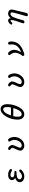

<svg xmlns="http://www.w3.org/2000/svg" viewBox="2552 -3314 897 6040"><g transform="rotate(-90 3000.0 -294.5)"><path d="M335.9 -20.5Q288.1 -62.5 288.1 -119.1Q288.1 -214.8 410.2 -261.7L418.9 -264.6Q353.5 -303.7 353.5 -364.3Q353.5 -417 398.4 -453.1Q441.4 -487.3 514.6 -487.3Q615.2 -487.3 681.6 -435.5Q703.1 -416 703.1 -400.4Q703.1 -364.3 664.1 -364.3Q654.3 -364.3 611.3 -387.7Q569.3 -413.1 520.5 -413.1Q440.4 -413.1 440.4 -354.5Q440.4 -290 565.4 -290H605.5Q641.6 -290 641.6 -256.8Q641.6 -223.6 592.8 -223.6Q377 -223.6 377 -123Q377 -91.8 406.2 -72.3Q435.5 -51.8 471.7 -51.8Q538.1 -51.8 605.5 -116.2Q627.9 -137.7 646.5 -137.7Q687.5 -137.7 687.5 -99.6Q687.5 -70.3 621.1 -24.4Q552.7 21.5 471.7 21.5Q383.8 21.5 335.9 -20.5Z M1324.2 -17.6Q1280.3 -55.7 1280.3 -107.4Q1280.3 -143.6 1324.2 -237.3Q1368.2 -330.1 1368.2 -349.6Q1368.2 -379.9 1325.2 -414.1Q1301.8 -431.6 1301.8 -448.2Q1301.8 -487.3 1349.6 -487.3Q1377.9 -487.3 1418 -444.3Q1458 -399.4 1458 -353.5Q1458 -323.2 1415 -229.5Q1372.1 -139.6 1372.1 -114.3Q1372.1 -92.8 1392.6 -76.2Q1414.1 -59.6 1442.4 -59.6Q1513.7 -59.6 1566.4 -131.8Q1618.2 -206.1 1618.2 -293Q1618.2 -360.4 1579.1 -418.9Q1566.4 -438.5 1566.4 -448.2Q1566.4 -487.3 1615.2 -487.3Q1652.3 -487.3 1681.6 -424.8Q1710.9 -362.3 1710.9 -291Q1710.9 -174.8 1633.8 -77.1Q1555.7 21.5 1439.5 21.5Q1369.1 21.5 1324.2 -17.6Z M2303.7 -34.2Q2256.8 -86.9 2256.8 -189.5Q2256.8 -380.9 2356.4 -551.8Q2456.1 -722.7 2587.9 -722.7Q2660.2 -722.7 2701.2 -668Q2742.2 -612.3 2742.2 -512.7Q2742.2 -329.1 2652.3 -154.3Q2563.5 20.5 2423.8 20.5Q2349.6 20.5 2303.7 -34.2ZM2652.3 -509.8Q2652.3 -641.6 2588.9 -641.6Q2470.7 -641.6 2387.7 -397.5H2639.6Q2652.3 -466.8 2652.3 -509.8ZM2621.1 -324.2H2364.3Q2346.7 -248 2346.7 -186.5Q2346.7 -60.5 2423.8 -60.5Q2483.4 -60.5 2532.2 -126Q2581.1 -191.4 2621.1 -324.2Z M3324.2 -17.6Q3280.3 -55.7 3280.3 -107.4Q3280.3 -143.6 3324.2 -237.3Q3368.2 -330.1 3368.2 -349.6Q3368.2 -379.9 3325.2 -414.1Q3301.8 -431.6 3301.8 -448.2Q3301.8 -487.3 3349.6 -487.3Q3377.9 -487.3 3418 -444.3Q3458 -399.4 3458 -353.5Q3458 -323.2 3415 -229.5Q3372.1 -139.6 3372.1 -114.3Q3372.1 -92.8 3392.6 -76.2Q3414.1 -59.6 3442.4 -59.6Q3513.7 -59.6 3566.4 -131.8Q3618.2 -206.1 3618.2 -293Q3618.2 -360.4 3579.1 -418.9Q3566.4 -438.5 3566.4 -448.2Q3566.4 -487.3 3615.2 -487.3Q3652.3 -487.3 3681.6 -424.8Q3710.9 -362.3 3710.9 -291Q3710.9 -174.8 3633.8 -77.1Q3555.7 21.5 3439.5 21.5Q3369.1 21.5 3324.2 -17.6Z M4259.8 -18.6Q4259.8 -31.2 4279.3 -58.6Q4361.3 -168.9 4361.3 -273.4Q4361.3 -340.8 4299.8 -416Q4287.1 -431.6 4287.1 -445.3Q4287.1 -487.3 4337.9 -487.3Q4374 -487.3 4412.1 -424.8Q4451.2 -364.3 4451.2 -295.9Q4451.2 -210 4388.7 -100.6L4377.9 -79.1Q4622.1 -168.9 4622.1 -364.3L4617.2 -431.6L4616.2 -448.2Q4616.2 -487.3 4664.1 -487.3Q4714.8 -487.3 4714.8 -386.7Q4714.8 -151.4 4475.6 -37.1Q4349.6 21.5 4299.8 21.5Q4259.8 21.5 4259.8 -18.6Z M5508.8 94.7Q5508.8 85 5516.6 61.5L5562.5 -93.8Q5629.9 -335.9 5629.9 -363.3Q5629.9 -412.1 5582 -412.1Q5525.4 -412.1 5485.4 -334Q5446.3 -259.8 5386.7 -34.2Q5372.1 25.4 5330.1 25.4Q5286.1 25.4 5286.1 -10.7Q5286.1 -24.4 5294.9 -45.9Q5388.7 -300.8 5388.7 -375Q5388.7 -412.1 5365.2 -412.1Q5344.7 -412.1 5318.4 -377.9Q5301.8 -355.5 5283.2 -355.5Q5247.1 -355.5 5247.1 -389.6Q5247.1 -414.1 5290 -450.2Q5331.1 -487.3 5371.1 -487.3Q5403.3 -487.3 5425.8 -464.8Q5446.3 -443.4 5446.3 -415L5445.3 -404.3V-399.4Q5503.9 -487.3 5594.7 -487.3Q5647.5 -487.3 5683.6 -457Q5719.7 -426.8 5719.7 -373Q5719.7 -344.7 5678.7 -184.6Q5637.7 -23.4 5617.2 73.2Q5604.5 134.8 5555.7 134.8Q5508.8 134.8 5508.8 94.7Z"/></g></svg>

Font: jf-openhuninn-1.1
Style: Regular
Weight: 400
Designer: [Kosugi Maru]
      Designed by Motoya company      

      [Varela Round]
      Joe Prince(Latin component); Avraham Co
Foundry: justfont CO.,LTD.
Version: 1.1